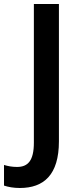

<svg xmlns="http://www.w3.org/2000/svg" viewBox="-89 -734 392 958"><path d="M10 204C129 204 205 139 205 -29V-714H80V-22C80 68 50 99 -4 99C-28 99 -50 95 -69 89V192C-48 199 -22 204 10 204Z"/></svg>

Font: Noto Sans Lao Looped SemiCondensed SemiBold
Style: Regular
Weight: 600
Width: 4
Designer: Mark Frömberg, Ben Mitchell
Foundry: The Fontpad Ltd
Version: Version 1.002